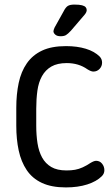

<svg xmlns="http://www.w3.org/2000/svg" viewBox="-20 -807 476 837"><path d="M138 -333Q138 -375 143 -411.5Q148 -448 163 -475Q178 -502 204 -517Q230 -532 271 -532Q323 -532 361 -505Q377 -495 387 -495Q403 -495 414 -506.5Q425 -518 425 -534Q425 -549 415 -560Q392 -583 354 -594.5Q316 -606 268 -606Q205 -606 163.5 -586.5Q122 -567 97 -531Q72 -495 61.5 -445.5Q51 -396 51 -337V-259Q51 -200 61.5 -151Q72 -102 96.5 -65.5Q121 -29 163 -9.5Q205 10 267 10Q320 10 360.5 -3Q401 -16 424 -39Q435 -50 435 -65Q435 -81 425 -93.5Q415 -106 399 -106Q390 -106 375 -97Q357 -85 340.5 -77.5Q324 -70 307.5 -67Q291 -64 270 -64Q229 -64 203.5 -79Q178 -94 163.5 -120.5Q149 -147 143.5 -182.5Q138 -218 138 -259ZM358 -763Q358 -770 353.5 -775.5Q349 -781 337.5 -784Q326 -787 304 -787Q285 -787 275.5 -781Q266 -775 257 -757L218 -687Q216 -683 214.5 -678Q213 -673 213 -671Q213 -663 221 -656Q229 -649 244 -649Q259 -649 267.5 -654Q276 -659 289 -673L349 -743Q358 -754 358 -763Z"/></svg>

Font: Beiruti Medium
Style: Regular
Weight: 500
Designer: Arlette Boutros
Foundry: Boutros
Version: Version 1.41